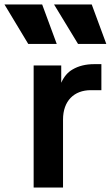

<svg xmlns="http://www.w3.org/2000/svg" viewBox="-89 -836 494 856"><path d="M164 -640 99 -816H-69L37 -640ZM385 -640 320 -816H152L259 -640ZM192 0V-303C192 -386 241 -434 316 -434H363V-550H331C293 -550 261 -542 234 -526C213 -514 196 -494 184 -467V-544H61V0Z"/></svg>

Font: Plus Jakarta Sans
Style: Bold
Weight: 700
Designer: Gumpita Rahayu
Foundry: Tokotype
Version: Version 2.071;gftools[0.9.30]